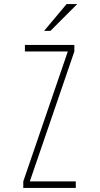

<svg xmlns="http://www.w3.org/2000/svg" viewBox="-20 -920 490 940"><path d="M94 0V-32L312 -668H102V-700H344V-668L126 -32H351V0ZM196 -769 306 -900H358L227 -769Z"/></svg>

Font: Trispace Condensed Thin
Style: Regular
Weight: 100
Width: 3
Designer: Tyler Finck
Foundry: Etcetera Type Company
Version: Version 1.210; ttfautohint (v1.8.3)